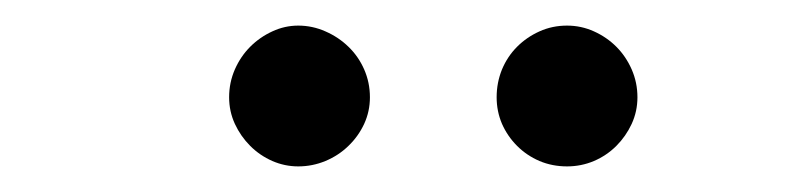

<svg xmlns="http://www.w3.org/2000/svg" viewBox="-20 -909 618 150"><path d="M269 -833Q269 -822 264.5 -812.2Q260 -802.5 252.2 -795Q244.5 -787.5 234.2 -783.2Q224 -779 213 -779Q202.5 -779 192.8 -783.2Q183 -787.5 175.5 -795Q168 -802.5 163.5 -812.2Q159 -822 159 -833Q159 -844.5 163.5 -854.8Q168 -865 175.5 -872.5Q183 -880 192.8 -884.5Q202.5 -889 213 -889Q224 -889 234.2 -884.5Q244.5 -880 252.2 -872.5Q260 -865 264.5 -854.8Q269 -844.5 269 -833ZM478 -833Q478 -822 473.5 -812.2Q469 -802.5 461.5 -795Q454 -787.5 444 -783.2Q434 -779 423 -779Q411.5 -779 401.5 -783.2Q391.5 -787.5 384 -795Q376.5 -802.5 372.2 -812.2Q368 -822 368 -833Q368 -844.5 372.2 -854.8Q376.5 -865 384 -872.5Q391.5 -880 401.5 -884.5Q411.5 -889 423 -889Q434 -889 444 -884.5Q454 -880 461.5 -872.5Q469 -865 473.5 -854.8Q478 -844.5 478 -833Z"/></svg>

Font: Lato
Style: Regular
Weight: 400
Designer: Lukasz Dziedzic with Adam Twardoch and Botio Nikoltchev
Foundry: tyPoland Lukasz Dziedzic
Version: Version 2.015; 2015-08-06; http://www.latofonts.com/